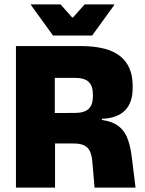

<svg xmlns="http://www.w3.org/2000/svg" viewBox="-20 -847 655 867"><path d="M407 0 397 -116.5Q394.5 -147 385.5 -165Q376.5 -183 359 -191Q341.5 -199 313 -199L178 -199.5V-336.5L317 -337Q360.5 -337 380 -355.2Q399.5 -373.5 399.5 -412V-420.5Q399.5 -459 380.5 -477.2Q361.5 -495.5 317 -495.5H177.5V-639H343.5Q466 -639 522.5 -593.5Q579 -548 579 -460.5V-449Q579 -382.5 543.8 -347.8Q508.5 -313 440 -310.5V-284.5L412 -308.5Q471.5 -304.5 504.2 -284.8Q537 -265 552.8 -228.8Q568.5 -192.5 575 -138L592 0ZM52 0V-639H227.5V-287L228.5 -220V0ZM219.5 -686.5 119.5 -824.5V-827H253.5L305.5 -768.5H310L362 -827H496V-824.5L396 -686.5Z"/></svg>

Font: Anek Latin Medium ExtraBold
Style: Regular
Weight: 800
Version: Version 1.003